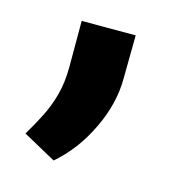

<svg xmlns="http://www.w3.org/2000/svg" viewBox="-57 -166 349 384"><g transform="rotate(15 117.5 26.0)"><path d="M179.7 -116.2 178.7 -26.9Q178.7 25.4 152.8 79.1Q127 132.8 85.9 168L17.6 130.4Q30.8 108.4 42.2 85.9Q53.7 63.5 60.8 37.4Q67.9 11.2 67.9 -21V-116.2Z"/></g></svg>

Font: Roboto SemiBold
Style: Regular
Weight: 600
Designer: Christian Robertson
Foundry: Google
Version: Version 3.009; 2024